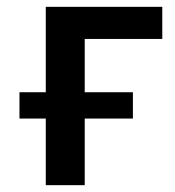

<svg xmlns="http://www.w3.org/2000/svg" viewBox="-20 -542 513 562"><path d="M114 0V-195H37V-272H114V-522H455V-428H228V-272H369V-195H228V0Z"/></svg>

Font: Ubuntu Sans SemiBold
Style: Regular
Weight: 600
Designer: Dalton Maag Ltd
Foundry: Dalton Maag Ltd
Version: Version 1.006; ttfautohint (v1.8.4.7-5d5b)